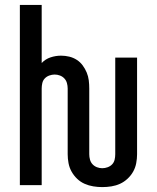

<svg xmlns="http://www.w3.org/2000/svg" viewBox="-20 -755 640 783"><path d="M397 8Q379 8 360.5 5Q342 2 325 -5.5Q308 -13 294.5 -26Q281 -39 272 -55Q263 -71 259.5 -89.5Q256 -108 256 -126V-394Q256 -405 253 -416Q250 -427 242.5 -435Q235 -443 224.5 -447Q214 -451 203 -451Q192 -451 181 -447Q170 -443 162.5 -435Q155 -427 152.5 -416Q150 -405 150 -394V0H61V-735H150V-498Q165 -514 186 -521Q207 -528 229 -528Q246 -528 262.5 -524Q279 -520 293 -511Q307 -502 317 -488.5Q327 -475 333.5 -459.5Q340 -444 342 -427.5Q344 -411 344 -394V-126Q344 -115 347 -104Q350 -93 357.5 -85Q365 -77 375.5 -73Q386 -69 397 -69Q408 -69 419 -73Q430 -77 437.5 -85Q445 -93 447.5 -104Q450 -115 450 -126V-520H539V-126Q539 -108 535.5 -89.5Q532 -71 523 -55Q514 -39 500 -26Q486 -13 469.5 -5.5Q453 2 434.5 5Q416 8 397 8Z"/></svg>

Font: Iosevka Medium Extended
Style: Regular
Weight: 500
Width: 7
Monospace: yes
Designer: Belleve Invis
Foundry: Belleve Invis
Version: Version 32.5.0; ttfautohint (v1.8.4)